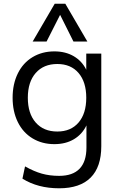

<svg xmlns="http://www.w3.org/2000/svg" viewBox="-20 -792 644 1035"><path d="M526 -503V-4Q526 108 468.5 165.5Q411 223 299 223Q184 223 101 171L115 105Q163 132 205.5 144Q248 156 299 156Q372 156 409 117.5Q446 79 446 3V-116Q423 -68 378.5 -41.5Q334 -15 273 -15Q207 -15 155.5 -46Q104 -77 76 -134Q48 -191 48 -265Q48 -339 76 -396Q104 -453 155.5 -484Q207 -515 273 -515Q333 -515 377.5 -489Q422 -463 445 -416V-503ZM445 -265Q445 -350 403.5 -398.5Q362 -447 289 -447Q215 -447 172.5 -398.5Q130 -350 130 -265Q130 -180 172.5 -131.5Q215 -83 289 -83Q362 -83 403.5 -131.5Q445 -180 445 -265ZM231 -568H156L275 -772H332L451 -568H376L304 -712Z"/></svg>

Font: Muli-Regular
Style: Regular
Weight: 400
Version: Version 2.000